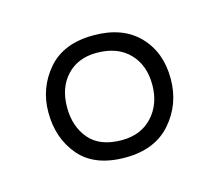

<svg xmlns="http://www.w3.org/2000/svg" viewBox="-50 -842 412 357"><g transform="rotate(-15 156.5 -663.5)"><path d="M153 -546Q94 -546 65 -580Q36 -614 36 -664Q36 -711 66 -746Q96 -781 154 -781Q210 -781 241 -749Q272 -717 272 -666Q272 -617 241 -581.5Q210 -546 153 -546ZM155 -579Q192 -579 214 -603Q236 -627 236 -664Q236 -702 213.5 -725Q191 -748 151 -748Q115 -748 93.5 -725Q72 -702 72 -664Q72 -627 92.5 -603Q113 -579 155 -579Z"/></g></svg>

Font: Display Black
Style: Regular
Weight: 900
Designer: Latin by Veronika Burian and Jose Scaglione. Greek by Irene Vlachou. Cyrillic by Vera Evstafieva.
Foundry: TypeTogether
Version: Version 3.002